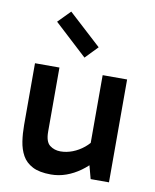

<svg xmlns="http://www.w3.org/2000/svg" viewBox="-85 -820 723 897"><g transform="rotate(10 276.0 -372.0)"><path d="M218 11Q163 11 130.5 -6Q98 -23 82 -52Q66 -81 60.5 -118Q55 -155 55 -195V-488H171V-184Q171 -136 192.5 -119.5Q214 -103 243 -103Q272 -103 300.5 -114Q329 -125 353.5 -145Q378 -165 392 -189L401 -127H376V-488H492V0H405L381 -90H414Q389 -60 357 -37Q325 -14 290 -1.5Q255 11 218 11ZM278 -554 123 -697 180 -755 335 -613Z"/></g></svg>

Font: Gabarito Medium
Style: Regular
Weight: 500
Designer: Leandro Assis / Alvaro Franca / Felipe Casaprima
Foundry: Naipe Foundry
Version: Version 1.000